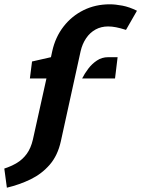

<svg xmlns="http://www.w3.org/2000/svg" viewBox="-33 -732 657 893"><path d="M-1 141 -13 52Q19.5 41.5 46 25.5Q72.5 9.5 91.5 -16.5Q110.5 -42.5 120 -83L183 -367H106L116 -446L204 -466L210 -494Q224.5 -559.5 262.5 -608.5Q300.5 -657.5 355.8 -684.8Q411 -712 478 -712Q503 -712 536 -705.8Q569 -699.5 604 -682L553 -593Q526 -601.5 506.8 -605.2Q487.5 -609 470 -609Q437.5 -609 411.5 -594.8Q385.5 -580.5 367.8 -554.5Q350 -528.5 342 -494L250 -75Q235.5 -9 198.5 33.8Q161.5 76.5 109.8 101.8Q58 127 -1 141ZM349 -367Q360 -389 377.2 -412Q394.5 -435 417.8 -450.5Q441 -466 470 -466H514L502 -367Z"/></svg>

Font: Expletus Sans
Style: Italic
Weight: 400
Italic angle: -7°
Designer: Jasper de Waard
Foundry: Designtown
Version: Version 7.500